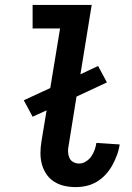

<svg xmlns="http://www.w3.org/2000/svg" viewBox="-20 -755 540 783"><path d="M289 8Q265 8 242.5 3Q220 -2 201 -14Q182 -26 169.5 -44.5Q157 -63 151 -84.5Q145 -106 145 -130Q145 -154 149 -178L170 -305L113 -279L77 -346L185 -396L225 -639H113V-735H354L308 -452L380 -486L416 -419L292 -361L260 -162Q257 -149 257.5 -136Q258 -123 263 -111.5Q268 -100 279 -94Q290 -88 303 -88Q317 -88 330.5 -96.5Q344 -105 352.5 -117.5Q361 -130 366 -144Q371 -158 373 -172L468 -166Q465 -144 457 -122.5Q449 -101 438 -81Q427 -61 411 -43.5Q395 -26 375 -14Q355 -2 333 3Q311 8 289 8Z"/></svg>

Font: Iosevka Term Curly
Style: Bold Italic
Weight: 700
Italic angle: -9°
Designer: Belleve Invis
Foundry: Belleve Invis
Version: Version 32.3.0